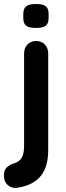

<svg xmlns="http://www.w3.org/2000/svg" viewBox="-47 -739 329 956"><path d="M193 10V-474C193 -509 168 -535 133 -535C98 -535 73 -509 73 -474V-25C73 20 71 59 24 74C-6 83 -27 100 -27 129V140C-27 174 1 201 38 196C119 184 193 143 193 10ZM195 -650V-669C195 -706 178 -719 132 -719C89 -719 69 -707 69 -669V-650C69 -613 86 -600 131 -600C176 -600 195 -611 195 -650Z"/></svg>

Font: Hotpoint
Style: Bold
Weight: 700
Designer: Andrew Paglinawan, Luciano Perondi, Riccardo Olocco
Foundry: CAST Cooperativa Anonima Servizi Tipografici
Version: Version 1.000;PS 2.1;hotconv 16.6.51;makeotf.lib2.5.65220